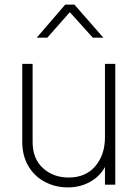

<svg xmlns="http://www.w3.org/2000/svg" viewBox="-20 -804 610 836"><path d="M77 -186V-526H122V-186Q122 -113 167 -72Q212 -31 279 -31Q353 -31 395 -80.5Q437 -130 437 -206V-526H482V0H437V-77Q415 -36 372 -12Q329 12 275 12Q222 12 176.5 -11.5Q131 -35 104 -80Q77 -125 77 -186ZM264 -784H304L430 -640H384L284 -751L186 -640H140Z"/></svg>

Font: Eudoxus Sans ExtraLight
Style: Regular
Weight: 200
Designer: Stijn de Vries
Foundry: tokotype
Version: Version 2.005